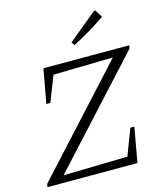

<svg xmlns="http://www.w3.org/2000/svg" viewBox="-128 -978 913 1072"><g transform="rotate(-15 329.0 -441.5)"><path d="M655 -629 116 -41 487 -49 545 -201H568L532 0H12L15 -18L552 -605L207 -598L149 -450H126L162 -647H658ZM363 -727 351 -746 517 -883H526L552 -840Q507 -809 460.5 -781Q414 -753 363 -727Z"/></g></svg>

Font: Piazzolla SC Light
Style: Italic
Weight: 300
Italic angle: -11.3°
Designer: Juan Pablo del Peral
Foundry: Huerta Tipografica
Version: Version 1.330